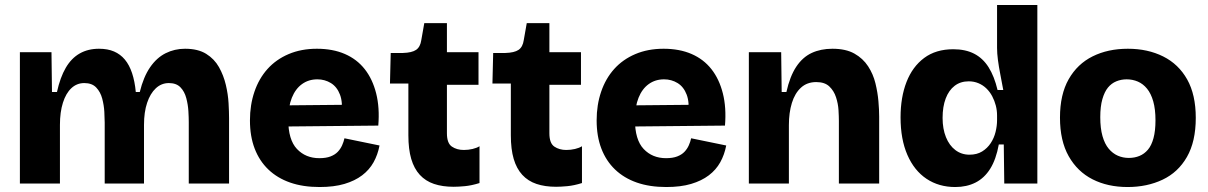

<svg xmlns="http://www.w3.org/2000/svg" viewBox="-20 -738 4859 772"><path d="M60 0V-337V-528H187L189 -368H209Q222 -427 244.5 -465.5Q267 -504 300.5 -523Q334 -542 378 -542Q413 -542 438.5 -531Q464 -520 482 -498.5Q500 -477 511 -444Q522 -411 526 -368H542Q557 -429 583.5 -467.5Q610 -506 646 -524Q682 -542 724 -542Q776 -542 809 -521.5Q842 -501 860.5 -468Q879 -435 888 -397Q897 -359 899 -323.5Q901 -288 901 -263V0H739V-247Q739 -265 737.5 -291Q736 -317 729 -343.5Q722 -370 705.5 -387Q689 -404 659 -404Q629 -404 606.5 -383Q584 -362 571.5 -324.5Q559 -287 559 -236V0H401V-245Q401 -262 399.5 -288.5Q398 -315 391 -341.5Q384 -368 367 -386Q350 -404 319 -404Q289 -404 267 -383.5Q245 -363 233 -325Q221 -287 221 -236V0Z M1265 14Q1198 14 1146.5 -4Q1095 -22 1059 -56.5Q1023 -91 1004 -140.5Q985 -190 985 -254Q985 -316 1003 -369Q1021 -422 1055.5 -460.5Q1090 -499 1140.5 -520.5Q1191 -542 1254 -542Q1318 -542 1366.5 -521Q1415 -500 1446.5 -460Q1478 -420 1492.5 -362.5Q1507 -305 1501 -233L1090 -229V-314L1407 -317L1353 -277Q1359 -326 1347 -357.5Q1335 -389 1310.5 -404Q1286 -419 1256 -419Q1221 -419 1194.5 -400Q1168 -381 1153.5 -345Q1139 -309 1139 -257Q1139 -176 1174 -139Q1209 -102 1264 -102Q1291 -102 1309 -109Q1327 -116 1338 -127.5Q1349 -139 1355.5 -153.5Q1362 -168 1365 -182L1506 -153Q1499 -116 1482 -85.5Q1465 -55 1436 -33Q1407 -11 1365 1.5Q1323 14 1265 14Z M1804 13Q1759 13 1725 1.5Q1691 -10 1668 -35Q1645 -60 1633.5 -99Q1622 -138 1622 -194V-402H1548L1551 -525H1600Q1636 -526 1653 -537.5Q1670 -549 1674 -577L1686 -645H1777V-528H1904V-397H1777V-202Q1777 -162 1797 -148.5Q1817 -135 1845 -135Q1863 -135 1880 -139Q1897 -143 1908 -150V-2Q1876 8 1849.5 10.5Q1823 13 1804 13Z M2216 13Q2171 13 2137 1.5Q2103 -10 2080 -35Q2057 -60 2045.5 -99Q2034 -138 2034 -194V-402H1960L1963 -525H2012Q2048 -526 2065 -537.5Q2082 -549 2086 -577L2098 -645H2189V-528H2316V-397H2189V-202Q2189 -162 2209 -148.5Q2229 -135 2257 -135Q2275 -135 2292 -139Q2309 -143 2320 -150V-2Q2288 8 2261.5 10.5Q2235 13 2216 13Z M2659 14Q2592 14 2540.5 -4Q2489 -22 2453 -56.5Q2417 -91 2398 -140.5Q2379 -190 2379 -254Q2379 -316 2397 -369Q2415 -422 2449.5 -460.5Q2484 -499 2534.5 -520.5Q2585 -542 2648 -542Q2712 -542 2760.5 -521Q2809 -500 2840.5 -460Q2872 -420 2886.5 -362.5Q2901 -305 2895 -233L2484 -229V-314L2801 -317L2747 -277Q2753 -326 2741 -357.5Q2729 -389 2704.5 -404Q2680 -419 2650 -419Q2615 -419 2588.5 -400Q2562 -381 2547.5 -345Q2533 -309 2533 -257Q2533 -176 2568 -139Q2603 -102 2658 -102Q2685 -102 2703 -109Q2721 -116 2732 -127.5Q2743 -139 2749.5 -153.5Q2756 -168 2759 -182L2900 -153Q2893 -116 2876 -85.5Q2859 -55 2830 -33Q2801 -11 2759 1.5Q2717 14 2659 14Z M2991 0V-316V-528H3121L3123 -368H3142Q3156 -431 3181.5 -469.5Q3207 -508 3243.5 -525Q3280 -542 3327 -542Q3381 -542 3415.5 -522.5Q3450 -503 3470.5 -471.5Q3491 -440 3500 -403Q3509 -366 3512 -331Q3515 -296 3515 -269V0H3353V-252Q3353 -269 3351.5 -295Q3350 -321 3341.5 -347Q3333 -373 3314.5 -390.5Q3296 -408 3262 -408Q3225 -408 3200.5 -385.5Q3176 -363 3164 -324Q3152 -285 3152 -235V0Z M3821 14Q3755 14 3705.5 -19Q3656 -52 3628.5 -115Q3601 -178 3601 -266Q3601 -347 3625 -408.5Q3649 -470 3696 -505Q3743 -540 3813 -540Q3862 -540 3897 -522Q3932 -504 3955 -467.5Q3978 -431 3991 -376H4014Q4008 -409 4002 -439.5Q3996 -470 3992.5 -497Q3989 -524 3989 -545V-718H4151V-252V0H4018L4016 -157H3996Q3985 -97 3961.5 -59.5Q3938 -22 3902.5 -4Q3867 14 3821 14ZM3878 -116Q3908 -116 3929 -129Q3950 -142 3963.5 -162.5Q3977 -183 3983 -207.5Q3989 -232 3989 -255V-274Q3989 -294 3984 -313.5Q3979 -333 3969.5 -351Q3960 -369 3946 -382.5Q3932 -396 3914 -403.5Q3896 -411 3875 -411Q3842 -411 3818.5 -393Q3795 -375 3782.5 -342Q3770 -309 3770 -264Q3770 -220 3783.5 -186.5Q3797 -153 3821.5 -134.5Q3846 -116 3878 -116Z M4514 14Q4434 14 4373 -17Q4312 -48 4277 -110Q4242 -172 4242 -265Q4242 -358 4277 -419.5Q4312 -481 4373.5 -511.5Q4435 -542 4515 -542Q4595 -542 4657 -511Q4719 -480 4753.5 -418.5Q4788 -357 4788 -264Q4788 -169 4752.5 -107Q4717 -45 4654.5 -15.5Q4592 14 4514 14ZM4519 -103Q4542 -103 4561.5 -111Q4581 -119 4595.5 -136Q4610 -153 4618 -182.5Q4626 -212 4626 -254Q4626 -299 4617 -330.5Q4608 -362 4592 -381.5Q4576 -401 4555 -410Q4534 -419 4510 -419Q4488 -419 4468.5 -411Q4449 -403 4435 -386Q4421 -369 4412.5 -339.5Q4404 -310 4404 -267Q4404 -222 4413 -190.5Q4422 -159 4438 -140Q4454 -121 4474.5 -112Q4495 -103 4519 -103Z"/></svg>

Font: Bricolage Grotesque 48pt Condensed ExtraBold ExtraBold
Style: Regular
Weight: 800
Version: Version 1.000;gftools[0.9.30]